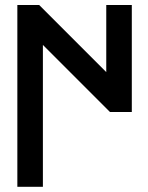

<svg xmlns="http://www.w3.org/2000/svg" viewBox="-20 -736 582 756"><path d="M134.3 -716.3 398.4 -452.1V-716.3H499V-294.9H413.1L148.9 -559.1V-0.5H48.3V-716.3Z"/></svg>

Font: Kultigin
Style: Regular
Weight: 400
Designer: facebook.com/biligbitig
Foundry: facebook.com/biligbitig
Version: Version 1.0